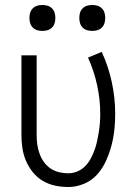

<svg xmlns="http://www.w3.org/2000/svg" viewBox="-20 -742 540 770"><path d="M254 8Q227 8 201 2.5Q175 -3 152 -16.5Q129 -30 112 -51Q95 -72 84.5 -96.5Q74 -121 70 -147Q66 -173 66 -200V-520H127V-200Q127 -181 129.5 -162.5Q132 -144 138.5 -126Q145 -108 156 -92.5Q167 -77 182.5 -66.5Q198 -56 216.5 -51.5Q235 -47 254 -47Q273 -47 290.5 -54.5Q308 -62 321 -75Q334 -88 343 -104.5Q352 -121 358.5 -138.5Q365 -156 369 -174Q373 -192 376 -210.5Q379 -229 380.5 -247.5Q382 -266 382 -285Q382 -343 369.5 -400.5Q357 -458 333 -511L388 -534Q415 -475 428.5 -412Q442 -349 442 -285Q442 -252 438.5 -220Q435 -188 426.5 -156.5Q418 -125 404.5 -95.5Q391 -66 369.5 -42Q348 -18 317 -5Q286 8 254 8ZM350 -618Q339 -618 329 -621Q319 -624 311.5 -631.5Q304 -639 301 -649Q298 -659 298 -670Q298 -681 301 -691Q304 -701 311.5 -708.5Q319 -716 329 -719Q339 -722 350 -722Q361 -722 371 -719Q381 -716 388.5 -708.5Q396 -701 399 -691Q402 -681 402 -670Q402 -659 399 -649Q396 -639 388.5 -631.5Q381 -624 371 -621Q361 -618 350 -618ZM150 -618Q139 -618 129 -621Q119 -624 111.5 -631.5Q104 -639 101 -649Q98 -659 98 -670Q98 -681 101 -691Q104 -701 111.5 -708.5Q119 -716 129 -719Q139 -722 150 -722Q161 -722 171 -719Q181 -716 188.5 -708.5Q196 -701 199 -691Q202 -681 202 -670Q202 -659 199 -649Q196 -639 188.5 -631.5Q181 -624 171 -621Q161 -618 150 -618Z"/></svg>

Font: Iosevka Term Curly Light
Style: Regular
Weight: 300
Designer: Belleve Invis
Foundry: Belleve Invis
Version: Version 32.3.0